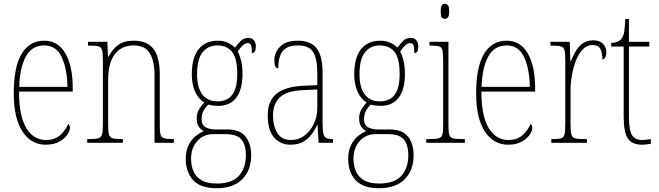

<svg xmlns="http://www.w3.org/2000/svg" viewBox="-20 -758 3496 1019"><path d="M223 10Q145 10 99 -60.5Q53 -131 53 -262Q53 -403 95 -472.5Q137 -542 215 -542Q288 -542 327 -474.5Q366 -407 366 -291V-272H81Q81 -142 119.5 -78.5Q158 -15 224 -15Q271 -15 299.5 -41Q328 -67 342 -100Q351 -95 351 -79Q351 -63 336.5 -42Q322 -21 293.5 -5.5Q265 10 223 10ZM338 -297Q336 -395 307 -456Q278 -517 215 -517Q149 -517 117 -457.5Q85 -398 82 -297Z M443 0V-20H456Q488 -20 502.5 -24.5Q517 -29 521.5 -44.5Q526 -60 526 -95V-441Q526 -476 521.5 -492Q517 -508 503 -512Q489 -516 459 -516H447V-536H550L553 -456H555Q577 -498 608 -520Q639 -542 688 -542Q762 -542 795 -498Q828 -454 828 -361V-95Q828 -60 832 -44.5Q836 -29 850.5 -24.5Q865 -20 896 -20H903V0H800V-364Q800 -433 775 -475Q750 -517 690 -517Q625 -517 589.5 -470.5Q554 -424 554 -333V-95Q554 -60 558 -44.5Q562 -29 576.5 -24.5Q591 -20 623 -20H632V0Z M1129 241Q1045 241 1005.5 198.5Q966 156 966 85Q966 42 981 12Q996 -18 1018.5 -36Q1041 -54 1062 -62Q1047 -69 1035.5 -85Q1024 -101 1024 -131Q1024 -158 1037.5 -179.5Q1051 -201 1064 -214Q1033 -232 1015.5 -272Q998 -312 998 -362Q998 -453 1034.5 -497.5Q1071 -542 1137 -542Q1166 -542 1189.5 -531Q1213 -520 1227 -505Q1240 -523 1256.5 -540Q1273 -557 1297 -557Q1318 -557 1328 -543.5Q1338 -530 1338 -512Q1338 -476 1317 -476Q1317 -504 1313 -516.5Q1309 -529 1295 -529Q1282 -529 1270 -518.5Q1258 -508 1242 -485Q1252 -466 1259.5 -437Q1267 -408 1267 -363Q1267 -285 1234.5 -240.5Q1202 -196 1137 -196Q1126 -196 1109.5 -198Q1093 -200 1085 -203Q1071 -189 1060.5 -171Q1050 -153 1050 -126Q1050 -95 1070.5 -83Q1091 -71 1125 -71H1186Q1253 -71 1283 -33.5Q1313 4 1313 66Q1313 146 1265.5 193.5Q1218 241 1129 241ZM1134 -220Q1186 -220 1212.5 -255Q1239 -290 1239 -365Q1239 -449 1211.5 -483Q1184 -517 1132 -517Q1085 -517 1055.5 -481Q1026 -445 1026 -364Q1026 -293 1054 -256.5Q1082 -220 1134 -220ZM1131 216Q1212 216 1248.5 174.5Q1285 133 1285 67Q1285 10 1261 -18Q1237 -46 1177 -46H1110Q1060 -46 1027 -9.5Q994 27 994 85Q994 121 1006.5 150.5Q1019 180 1048.5 198Q1078 216 1131 216Z M1521 10Q1468 10 1434.5 -28.5Q1401 -67 1401 -146Q1401 -224 1448.5 -261.5Q1496 -299 1595 -303L1664 -306V-371Q1664 -446 1642 -481.5Q1620 -517 1561 -517Q1505 -517 1481 -487.5Q1457 -458 1457 -395Q1436 -395 1436 -439Q1436 -479 1466.5 -510.5Q1497 -542 1561 -542Q1629 -542 1660.5 -501.5Q1692 -461 1692 -372V-105Q1692 -68 1696 -50Q1700 -32 1711 -26Q1722 -20 1743 -20H1747V0H1671L1665 -95H1663Q1651 -68 1633 -44Q1615 -20 1588 -5Q1561 10 1521 10ZM1524 -15Q1565 -15 1596.5 -39Q1628 -63 1646 -101.5Q1664 -140 1664 -185V-283L1594 -280Q1503 -277 1466 -242Q1429 -207 1429 -146Q1429 -90 1451.5 -52.5Q1474 -15 1524 -15Z M1991 241Q1907 241 1867.5 198.5Q1828 156 1828 85Q1828 42 1843 12Q1858 -18 1880.5 -36Q1903 -54 1924 -62Q1909 -69 1897.5 -85Q1886 -101 1886 -131Q1886 -158 1899.5 -179.5Q1913 -201 1926 -214Q1895 -232 1877.5 -272Q1860 -312 1860 -362Q1860 -453 1896.5 -497.5Q1933 -542 1999 -542Q2028 -542 2051.5 -531Q2075 -520 2089 -505Q2102 -523 2118.5 -540Q2135 -557 2159 -557Q2180 -557 2190 -543.5Q2200 -530 2200 -512Q2200 -476 2179 -476Q2179 -504 2175 -516.5Q2171 -529 2157 -529Q2144 -529 2132 -518.5Q2120 -508 2104 -485Q2114 -466 2121.5 -437Q2129 -408 2129 -363Q2129 -285 2096.5 -240.5Q2064 -196 1999 -196Q1988 -196 1971.5 -198Q1955 -200 1947 -203Q1933 -189 1922.5 -171Q1912 -153 1912 -126Q1912 -95 1932.5 -83Q1953 -71 1987 -71H2048Q2115 -71 2145 -33.5Q2175 4 2175 66Q2175 146 2127.5 193.5Q2080 241 1991 241ZM1996 -220Q2048 -220 2074.5 -255Q2101 -290 2101 -365Q2101 -449 2073.5 -483Q2046 -517 1994 -517Q1947 -517 1917.5 -481Q1888 -445 1888 -364Q1888 -293 1916 -256.5Q1944 -220 1996 -220ZM1993 216Q2074 216 2110.5 174.5Q2147 133 2147 67Q2147 10 2123 -18Q2099 -46 2039 -46H1972Q1922 -46 1889 -9.5Q1856 27 1856 85Q1856 121 1868.5 150.5Q1881 180 1910.5 198Q1940 216 1993 216Z M2341 -658Q2330 -658 2324.5 -666Q2319 -674 2319 -698Q2319 -721 2324.5 -729.5Q2330 -738 2341 -738Q2351 -738 2357.5 -729.5Q2364 -721 2364 -698Q2364 -674 2357.5 -666Q2351 -658 2341 -658ZM2242 0V-20H2262Q2294 -20 2309 -24.5Q2324 -29 2328 -44.5Q2332 -60 2332 -95V-437Q2332 -473 2328.5 -490Q2325 -507 2311.5 -511.5Q2298 -516 2268 -516H2259V-536H2360V-95Q2360 -60 2364 -44.5Q2368 -29 2382.5 -24.5Q2397 -20 2429 -20H2447V0Z M2677 10Q2599 10 2553 -60.5Q2507 -131 2507 -262Q2507 -403 2549 -472.5Q2591 -542 2669 -542Q2742 -542 2781 -474.5Q2820 -407 2820 -291V-272H2535Q2535 -142 2573.5 -78.5Q2612 -15 2678 -15Q2725 -15 2753.5 -41Q2782 -67 2796 -100Q2805 -95 2805 -79Q2805 -63 2790.5 -42Q2776 -21 2747.5 -5.5Q2719 10 2677 10ZM2792 -297Q2790 -395 2761 -456Q2732 -517 2669 -517Q2603 -517 2571 -457.5Q2539 -398 2536 -297Z M2906 0V-20H2913Q2944 -20 2958 -24Q2972 -28 2976 -44.5Q2980 -61 2980 -97V-441Q2980 -476 2976 -492Q2972 -508 2956.5 -512Q2941 -516 2908 -516H2901V-536H3004L3007 -432H3009Q3019 -457 3033.5 -483Q3048 -509 3071 -526.5Q3094 -544 3128 -544Q3163 -544 3180.5 -525.5Q3198 -507 3198 -481Q3198 -465 3193 -454Q3188 -443 3177 -443Q3177 -475 3167 -497Q3157 -519 3124 -519Q3096 -519 3074.5 -497.5Q3053 -476 3038.5 -440.5Q3024 -405 3016 -362Q3008 -319 3008 -277V-97Q3008 -61 3012.5 -44.5Q3017 -28 3031.5 -24Q3046 -20 3077 -20H3095V0Z M3388 10Q3334 10 3312 -23Q3290 -56 3290 -141V-511H3224V-530Q3262 -532 3278 -552Q3290 -567 3293.5 -592.5Q3297 -618 3298 -657H3318V-536H3426V-511H3318V-138Q3318 -66 3334.5 -40.5Q3351 -15 3386 -15Q3399 -15 3409.5 -16.5Q3420 -18 3434 -20V5Q3409 10 3388 10Z"/></svg>

Font: Noto Serif Ethiopic Condensed Thin
Style: Regular
Weight: 100
Width: 3
Designer: Monotype Design Team
Foundry: Monotype Imaging Inc.
Version: Version 2.102; ttfautohint (v1.8.4.7-5d5b)